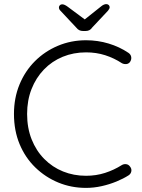

<svg xmlns="http://www.w3.org/2000/svg" viewBox="-20 -905 693 935"><path d="M605 -648Q617 -640 619 -627.5Q621 -615 613 -603Q606 -594 595 -593Q584 -592 574 -597Q536 -622 492.5 -636Q449 -650 399 -650Q338 -650 285.5 -628.5Q233 -607 194 -566.5Q155 -526 133.5 -471Q112 -416 112 -350Q112 -282 134 -226.5Q156 -171 195.5 -131Q235 -91 287 -70Q339 -49 399 -49Q448 -49 491.5 -63Q535 -77 573 -101Q583 -107 594.5 -105.5Q606 -104 613 -94Q622 -83 619.5 -70.5Q617 -58 606 -51Q581 -35 547 -21Q513 -7 475 1.5Q437 10 399 10Q327 10 264 -16Q201 -42 152 -89.5Q103 -137 75.5 -203Q48 -269 48 -350Q48 -428 75 -493.5Q102 -559 150 -607Q198 -655 262 -682Q326 -709 399 -709Q456 -709 509 -693Q562 -677 605 -648ZM382 -802 470 -872Q478 -879 485 -882Q492 -885 497 -885Q505 -885 509.5 -880.5Q514 -876 514 -870Q514 -866 512 -862Q510 -858 506 -853L429 -771Q423 -762 415 -758Q407 -754 396 -754H385Q374 -754 366 -758Q358 -762 351 -771L275 -852Q270 -857 268.5 -861Q267 -865 267 -869Q267 -875 271.5 -879.5Q276 -884 283 -884Q294 -884 310 -872L400 -805Z"/></svg>

Font: zvoove
Style: Regular
Weight: 400
Designer: Vernon Adams (Nunito) & Andrew Paglinawan (Quicksand)
Foundry: zvoove
Version: Version 3.006